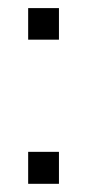

<svg xmlns="http://www.w3.org/2000/svg" viewBox="-20 -449 213 469"><path d="M124 -352.1H48.8V-429.2H124ZM124 0H48.8V-78.1H124Z"/></svg>

Font: SengBuhan
Style: Regular
Weight: 400
Designer: John M. Durdin
Foundry: Lao Script for Windows
Version: Version 1.400